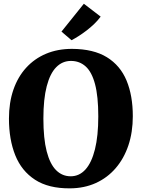

<svg xmlns="http://www.w3.org/2000/svg" viewBox="-20 -1020 776 1051"><path d="M363.5 11Q246 12 172 -36Q98 -84 63.5 -170.2Q29 -256.5 29 -370.5Q29 -458 53.2 -528.5Q77.5 -599 123 -649Q168.5 -699 232 -725.8Q295.5 -752.5 374 -752.5Q491.5 -752 565 -706.8Q638.5 -661.5 672.8 -579Q707 -496.5 707 -384Q707 -296.5 682.8 -224.2Q658.5 -152 613.2 -99.5Q568 -47 504.8 -18.2Q441.5 10.5 363.5 11ZM367 -55Q414 -55 447.8 -92.2Q481.5 -129.5 499.8 -202.8Q518 -276 518 -383Q518 -493 500.2 -559.5Q482.5 -626 449 -656.2Q415.5 -686.5 368.5 -686.5Q321.5 -686.5 287.8 -652.2Q254 -618 235.8 -548Q217.5 -478 217.5 -371Q217.5 -261.5 235.5 -191.8Q253.5 -122 287 -88.5Q320.5 -55 367 -55ZM371.5 -800 316.5 -847 439 -999.5 531 -929Q515.5 -908 495.8 -889Q476 -870 454.5 -853.5Q433 -837 412 -823.5Q391 -810 372 -800Z"/></svg>

Font: Merriweather Light 18pt Black
Style: Regular
Weight: 900
Version: Version 2.100